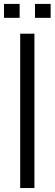

<svg xmlns="http://www.w3.org/2000/svg" viewBox="-23 -950 276 970"><path d="M150.9 -779.8V0H79.1V-779.8ZM232.9 -930.2V-859.9H153.8V-930.2ZM76.2 -930.2V-859.9H-2.9V-930.2Z"/></svg>

Font: Cooper Hewitt
Style: Book
Weight: 705
Designer: Village Type and Design LLC
Foundry: Cooper Hewitt Smithsonian Design Museum
Version: 1.000